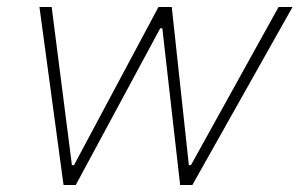

<svg xmlns="http://www.w3.org/2000/svg" viewBox="-20 -530 858 550"><path d="M162 0 93 -510H128L186 -57H192L434 -510H472L521 -57H527L778 -510H818L531 0H496L445 -449H439L197 0Z"/></svg>

Font: Saira Thin Thin
Style: Italic
Weight: 250
Italic angle: -12°
Version: Version 1.101